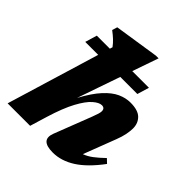

<svg xmlns="http://www.w3.org/2000/svg" viewBox="-206 -844 990 990"><g transform="rotate(45 289.0 -349.0)"><path d="M185.5 -92.5 157.5 0H-6.5L147 -507H52.5L72 -572H167L171.5 -587Q158.5 -604.5 143.2 -618.8Q128 -633 107.5 -648.5L116 -677L360.5 -714.5H380L330.5 -572H452L432.5 -507H308L227 -273Q264.5 -342.5 300.2 -381.2Q336 -420 370.5 -435.5Q405 -451 439 -451Q494.5 -451 518.5 -427Q542.5 -403 542.5 -365.5Q542.5 -346.5 537.5 -321.2Q532.5 -296 521 -266.5L453 -89Q477 -97.5 501 -115.5Q525 -133.5 555 -162.5L577 -141.5Q516.5 -60 457.5 -22.5Q398.5 15 337.5 15Q244 15 271.5 -56.5L350.5 -260.5Q359 -283 362.5 -294.8Q366 -306.5 366 -314.5Q366 -337 344 -337Q324.5 -337 298 -314Q271.5 -291 242.5 -237.5Q213.5 -184 185.5 -92.5Z"/></g></svg>

Font: Newsreader Text ExtraBold
Style: Italic
Weight: 800
Italic angle: -17°
Designer: Hugues Gentile
Foundry: Production Type
Version: Version 1.001